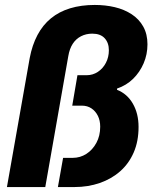

<svg xmlns="http://www.w3.org/2000/svg" viewBox="-20 -756 626 776"><path d="M8 0 100 -521Q110 -574 131.5 -614.5Q153 -655 186 -682Q219 -709 263.5 -722.5Q308 -736 363 -736Q406 -736 444 -727Q482 -718 512 -698.5Q542 -679 559 -648.5Q576 -618 576 -577Q576 -536 560.5 -500Q545 -464 518 -437.5Q491 -411 453 -398V-393Q494 -377 517 -337Q540 -297 540 -243Q540 -185 520.5 -140Q501 -95 466 -64Q431 -33 383.5 -16.5Q336 0 281 0H214L235 -118H274Q304 -118 329 -134Q354 -150 369.5 -178.5Q385 -207 385 -244Q385 -269 375.5 -288Q366 -307 349.5 -318Q333 -329 311 -329H272L293 -452H330Q355 -452 375.5 -465.5Q396 -479 408 -502Q420 -525 420 -553Q420 -583 403 -601.5Q386 -620 353 -620Q328 -620 307.5 -609.5Q287 -599 274 -579Q261 -559 256 -529L163 0Z"/></svg>

Font: Archivo SemiCondensed ExtraBold
Style: Italic
Weight: 800
Width: 4
Italic angle: -10°
Designer: Hector Gatti
Foundry: Omnibus-Type
Version: Version 2.001